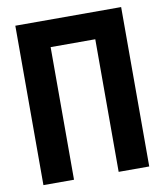

<svg xmlns="http://www.w3.org/2000/svg" viewBox="-81 -781 725 847"><g transform="rotate(-10 281.5 -357.0)"><path d="M45 0V-714H519V0H382V-594H182V0Z"/></g></svg>

Font: Noto Sans Mono SemiCondensed
Style: Bold
Weight: 700
Width: 4
Designer: Monotype Design Team
Foundry: Monotype Imaging Inc.
Version: Version 2.014